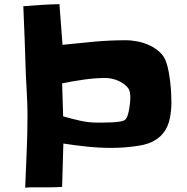

<svg xmlns="http://www.w3.org/2000/svg" viewBox="-20 -834 882 904"><path d="M787.1 -355.5Q787.1 -312.5 779.8 -277.3Q772.5 -242.2 754.9 -215.8Q737.3 -189.5 707 -171.9Q676.8 -154.3 630.9 -147.5Q599.6 -142.6 567.4 -140.1Q535.2 -137.7 502.9 -137.7Q447.3 -137.7 390.6 -143.6Q334 -149.4 278.3 -158.2L272.5 45.9Q244.1 47.9 217.3 47.9Q190.4 47.9 162.1 47.9Q145.5 47.9 130.4 47.9Q115.2 47.9 98.6 49.8Q101.6 -34.2 105.5 -117.2Q109.4 -200.2 109.4 -285.2V-295.9Q109.4 -343.8 106.4 -390.6Q103.5 -437.5 101.6 -485.4Q99.6 -565.4 96.2 -645.5Q92.8 -725.6 89.8 -804.7Q133.8 -808.6 175.3 -811Q216.8 -813.5 259.8 -814.5L274.4 -623Q347.7 -630.9 422.4 -637.7Q497.1 -644.5 572.3 -644.5Q598.6 -644.5 628.4 -638.7Q658.2 -632.8 685.1 -620.1Q711.9 -607.4 732.9 -587.9Q753.9 -568.4 762.7 -541Q769.5 -521.5 773.9 -497.6Q778.3 -473.6 781.2 -448.7Q784.2 -423.8 785.6 -399.9Q787.1 -376 787.1 -355.5ZM593.8 -373Q593.8 -383.8 591.8 -397.5Q589.8 -411.1 582 -420.9Q562.5 -443.4 533.7 -455.1Q504.9 -466.8 475.6 -466.8Q427.7 -466.8 373.5 -459Q319.3 -451.2 272.5 -441.4L277.3 -286.1Q314.5 -275.4 355.5 -266.1Q396.5 -256.8 434.6 -256.8Q444.3 -256.8 464.8 -256.8Q485.4 -256.8 507.3 -257.8Q529.3 -258.8 547.9 -262.2Q566.4 -265.6 572.3 -273.4Q578.1 -280.3 582 -293.5Q585.9 -306.6 588.4 -321.3Q590.8 -335.9 592.3 -350.1Q593.8 -364.3 593.8 -373Z"/></svg>

Font: Slackey
Style: Regular
Weight: 400
Designer: Squid
Foundry: Font Diner, Inc DBA Sideshow
Version: Version 1.001